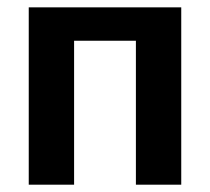

<svg xmlns="http://www.w3.org/2000/svg" viewBox="-20 -505 574 525"><path d="M475.6 -484.9V0H351.6V-393.6H182.6V0H58.6V-484.9Z"/></svg>

Font: Carlito
Style: Bold
Weight: 700
Designer: Lukasz Dziedzic
Foundry: tyPoland Lukasz Dziedzic
Version: Version 1.104